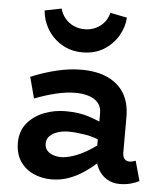

<svg xmlns="http://www.w3.org/2000/svg" viewBox="-54 -793 715 853"><g transform="rotate(5 304.0 -366.0)"><path d="M510 7.8Q479.1 7.8 453.4 -7.4Q427.7 -22.6 412.3 -52.1Q396.9 -81.6 396.9 -123.8V-298Q396.9 -327 381.2 -344.7Q365.6 -362.4 339 -370.5Q312.5 -378.6 280.7 -378.6Q241.1 -378.6 194.5 -367.6Q147.9 -356.5 98.8 -337.3L73.7 -431.9Q130.5 -455.8 188.1 -469.5Q245.7 -483.2 297.5 -483.2Q368.1 -483.2 416.8 -460.2Q465.5 -437.2 490.2 -394.9Q515 -352.5 515 -292.7V-134.6Q515 -113.7 523.3 -104.5Q531.6 -95.3 544.7 -95.3Q553.4 -95.3 560.7 -97.5Q568 -99.7 572.9 -101.4L597.5 -12.8Q585.7 -6.1 562.6 0.8Q539.5 7.8 510 7.8ZM207.2 13.8Q163.8 13.8 126.6 -2.8Q89.4 -19.5 66.9 -53.1Q44.4 -86.8 44.4 -137.4Q45.2 -189.3 74.5 -224Q103.9 -258.8 149.1 -276.2Q194.4 -293.5 243 -293.5Q303.6 -293.5 346.7 -279.3Q389.9 -265.1 434.8 -243.5V-165.8Q382.1 -190.4 340.2 -197.2Q298.3 -204 266.7 -204.2Q240.8 -204.5 218.3 -197.5Q195.7 -190.5 181.8 -177Q167.9 -163.6 167.9 -142Q167.9 -124.1 178.2 -112.1Q188.5 -100 205.6 -94.3Q222.6 -88.5 241.7 -88.5Q263.6 -88.5 294.3 -98.5Q325.1 -108.4 361.1 -129.9Q397.2 -151.3 434.8 -185.7L432.5 -103.3Q398 -67.1 361 -40.7Q324.1 -14.2 285.9 -0.2Q247.8 13.8 207.2 13.8ZM295.7 -560.4Q242.5 -560.4 201.7 -585.2Q160.8 -609.9 137.8 -649Q114.7 -688.1 111.8 -731.2L186.3 -746.1Q193 -721.3 208.7 -702.6Q224.3 -683.9 246.9 -673.7Q269.5 -663.5 295.9 -663.5Q321.8 -663.5 344.1 -673.7Q366.5 -683.9 382.1 -702.6Q397.8 -721.3 403.7 -746.1L478.8 -731.2Q475.9 -688.1 452.8 -649Q429.7 -609.9 389.8 -585.2Q349.8 -560.4 295.7 -560.4Z"/></g></svg>

Font: BioRhyme ExtraBold
Style: Regular
Weight: 800
Designer: Aoife Mooney
Foundry: Aoife Mooney Type
Version: Version 1.600;gftools[0.9.33]